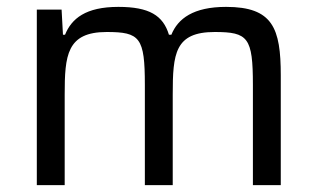

<svg xmlns="http://www.w3.org/2000/svg" viewBox="-20 -538 923 558"><path d="M87 -510V0H168V-263C168 -377 174 -445 290 -445C387 -445 401 -429 401 -291V0H482V-263C482 -382 488 -445 604 -445C701 -445 715 -429 715 -291V0H796V-319C796 -456 773 -518 637 -518C542 -518 497 -484 478 -437H471C454 -493 414 -518 324 -518C229 -518 188 -484 169 -437H163L159 -510Z"/></svg>

Font: Saira UNSAM
Style: Regular
Weight: 400
Designer: Hector Gatti with collaboration of the Omnibus-Type team
Foundry: Omnibus-Type
Version: Version 0.072;PS 000.072;hotconv 1.0.88;makeotf.lib2.5.64775